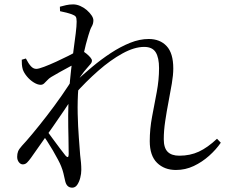

<svg xmlns="http://www.w3.org/2000/svg" viewBox="-20 -808 1040 878"><path d="M320.6 -375.9 322.5 -432.5Q359.1 -466.7 400.9 -501.6Q442.7 -536.5 486.8 -565.5Q530.9 -594.4 574.8 -612.1Q618.6 -629.7 659.9 -629.7Q711.7 -629.7 742 -597.2Q772.4 -564.8 772.4 -494.7Q772.4 -465.4 765.8 -426.1Q759.2 -386.9 750.6 -342.5Q742 -298.1 735.5 -254Q728.9 -209.8 728.9 -171.6Q728.9 -131.8 746.6 -113.9Q764.4 -96 800.1 -96Q849.4 -96 889.3 -114.5Q929.2 -133 972.4 -173.5L989.7 -155.4Q968.2 -124.1 936.2 -95.5Q904.2 -66.9 865.9 -48.8Q827.6 -30.7 784.6 -30.7Q731.6 -30.7 698.2 -63.4Q664.8 -96.2 664.8 -162.5Q664.8 -218.4 675.5 -274.7Q686.2 -331.1 696.8 -387.1Q707.3 -443.1 707.3 -496.5Q707.3 -544.1 692.1 -568.8Q676.8 -593.5 639.2 -593.5Q594.4 -593.5 539.9 -563.5Q485.4 -533.6 429 -484.1Q372.6 -434.6 320.6 -375.9ZM320.6 -460.8 318.7 -373.2Q299.5 -342.2 274.2 -304.8Q248.9 -267.4 221.7 -228.4Q194.5 -189.4 168.4 -152.6Q142.3 -115.8 121.3 -85.7Q112.4 -73.4 104.1 -64.9Q95.8 -56.5 84.7 -56.3Q74.4 -56.1 66.5 -66.1Q58.5 -76.1 58.5 -90.9Q58.5 -105 62.7 -115.7Q66.8 -126.3 80.5 -141.5Q97.5 -159.3 127.7 -195.5Q157.9 -231.7 193.5 -277.6Q229 -323.5 262.5 -371.5Q296 -419.4 320.6 -460.8ZM169.1 -201.4 185 -223Q199.9 -202.6 218.5 -177.2Q237 -151.7 254.1 -129.3Q271.2 -106.8 279.8 -96.1Q293.7 -80.6 294.1 -102.6Q294.3 -131.7 293.1 -178.4Q291.8 -225 291.8 -280.2Q291.9 -335.4 295.9 -387.5Q299.6 -440.2 305.2 -489.4Q310.8 -538.7 316.5 -581Q322.2 -623.3 326.4 -656.2Q330.5 -689.2 330.5 -709.1Q330.5 -725.9 326.3 -731.8Q322 -737.7 308 -742.8Q298.5 -746 284.9 -749.9Q271.3 -753.7 254.6 -756.8L253.8 -777.3Q267.3 -781.2 282.5 -784.5Q297.7 -787.9 314.6 -787.9Q330.5 -787.9 346.7 -780.8Q362.9 -773.8 376.3 -762.3Q389.7 -750.8 398.3 -738.3Q407 -725.7 407 -715.2Q407 -699.6 399.7 -687.2Q392.4 -674.9 383.9 -645.2Q379.5 -631.1 372.9 -606Q366.4 -580.8 359.3 -548.4Q352.3 -516 346.6 -479.1Q340.9 -442.2 338.3 -405.4Q333.9 -346.7 335.3 -287.5Q336.7 -228.3 340.5 -179.4Q344.3 -130.6 346.5 -99.4Q348.9 -80 350.4 -63.7Q351.8 -47.4 351.8 -30.7Q351.8 -13.6 347 5Q342.3 23.6 333.3 36.9Q324.4 50.2 310.3 50.2Q297.1 50.2 288.8 41.9Q280.6 33.6 277.3 16.2Q273.3 -1.9 269.9 -16.1Q266.5 -30.3 259.7 -47.4Q255.5 -58.6 245.2 -78Q235 -97.4 221.8 -120.1Q208.5 -142.7 194.6 -164.1Q180.7 -185.5 169.1 -201.4ZM213.7 -455.6Q203.7 -449.4 196.2 -441Q188.7 -432.7 181.8 -426.5Q174.9 -420.2 166.1 -420.2Q151.9 -420.2 134.5 -430.9Q117.1 -441.6 103.3 -458.2Q89.5 -474.8 84.1 -490.7Q80.9 -502.1 80.1 -513.5Q79.3 -524.9 79.5 -534.9L98.4 -540.5Q110.1 -517.4 121.3 -505.2Q132.5 -493 146 -493Q156.5 -493 181.8 -502.6Q207.2 -512.2 237.2 -526Q267.2 -539.8 292.3 -552.4Q317.3 -565.1 327.4 -570.9Q336.5 -576.3 342.2 -577.5Q348 -578.7 356.6 -574.9Q365.4 -570.7 375.6 -562.4Q385.7 -554.2 393.1 -545.5Q400.4 -536.9 400.4 -530.9Q400.4 -522.2 393.3 -514.5Q386.2 -506.8 376.8 -495.4Q364.1 -481.3 351.4 -463Q338.7 -444.8 325.8 -425.3L329.6 -483.3Q334.4 -491.3 339.1 -503.1Q343.8 -514.8 347.2 -527.4Q325.4 -517.2 300.9 -504.4Q276.4 -491.6 254 -478.8Q231.6 -465.9 213.7 -455.6Z"/></svg>

Font: Noto Serif JP
Style: Regular
Weight: 200
Designer: Ryoko NISHIZUKA 西塚涼子 (kana & ideographs); Frank Grießhammer (Latin, Greek & Cyrillic); Wenlong ZHANG 张文龙 (bopomofo); San
Foundry: Adobe
Version: Version 2.001;hotconv 1.1.0;makeotfexe 2.6.0